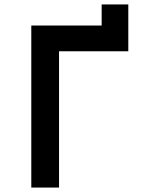

<svg xmlns="http://www.w3.org/2000/svg" viewBox="-20 -845 640 865"><path d="M121 0V-730H438V-825H558V-614H246V0Z"/></svg>

Font: NKDuy Mono
Style: Bold
Weight: 700
Monospace: yes
Designer: NKDuy
Foundry: NKDuy
Version: Version 2.251; ttfautohint (v1.8.4.7-5d5b)